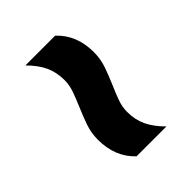

<svg xmlns="http://www.w3.org/2000/svg" viewBox="-8 -680 602 602"><g transform="rotate(45 292.5 -379.0)"><path d="M394 -286.5Q363.5 -286.5 335.2 -296.5Q307 -306.5 280.5 -318Q256 -328.5 233 -336.8Q210 -345 188 -345Q153 -345 125 -332Q97 -319 68.5 -290.5V-422.5Q114.5 -472 191 -472Q221.5 -472 249.8 -462Q278 -452 304.5 -440.5Q328.5 -430 351.5 -421.5Q374.5 -413 397 -413Q432 -413 460 -426.2Q488 -439.5 516.5 -468V-335.5Q470.5 -286.5 394 -286.5Z"/></g></svg>

Font: Encode Sans Exp
Style: Bold
Weight: 700
Width: 7
Designer: Multiple Designers
Foundry: Impallari Type
Version: Version 3.002; ttfautohint (v1.8.3) -l 8 -r 50 -G 200 -x 14 